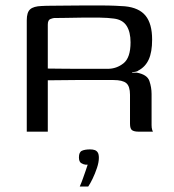

<svg xmlns="http://www.w3.org/2000/svg" viewBox="-20 -482 637 703"><path d="M362 -189Q362 -189 334 -189Q306 -189 259 -189Q212 -189 155 -188V0H78V-408Q78 -437 90.5 -448Q103 -459 132 -460Q147 -461 171.5 -461Q196 -461 226 -461.5Q256 -462 287.5 -462Q319 -462 348.5 -462Q378 -462 401 -461Q424 -460 437 -459Q489 -454 513 -424.5Q537 -395 537 -337Q537 -291 524.5 -264Q512 -237 487 -224Q484 -221 477.5 -219.5Q471 -218 464 -218V-216Q468 -216 473 -216Q478 -216 481 -216Q519 -209 527 -185.5Q535 -162 535 -138V-24Q535 -14 537 -7.5Q539 -1 540 0H486Q472 0 464 -5Q456 -10 456 -29V-135Q456 -166 442.5 -177.5Q429 -189 395 -189ZM155 -231Q169 -231 199 -230.5Q229 -230 264.5 -230Q300 -230 330 -230Q360 -230 374 -230Q407 -230 432.5 -250.5Q458 -271 458 -327Q458 -365 443.5 -387.5Q429 -410 397 -414Q376 -417 345 -417.5Q314 -418 281 -417.5Q248 -417 220 -416.5Q192 -416 178 -416Q175 -416 165 -412.5Q155 -409 155 -392ZM272 201Q279 185 284 170.5Q289 156 293.5 143.5Q298 131 301 121Q299 121 297 121Q295 121 293 121Q285 120 277 115Q269 110 269 94Q269 75 280 70Q291 65 310 65Q320 65 327 67.5Q334 70 338 76.5Q342 83 342 96Q342 112 335 133Q328 154 319 172.5Q310 191 303 201Z"/></svg>

Font: Genos Thin
Style: Regular
Weight: 400
Version: Version 1.010